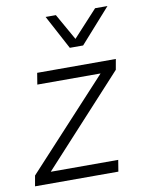

<svg xmlns="http://www.w3.org/2000/svg" viewBox="-80 -753 610 810"><g transform="rotate(-10 225.0 -348.0)"><path d="M4 0 12 -45 359 -421H88L96 -470H433L425 -425L80 -49H369L361 0ZM250 -550 172 -696H216L280 -583L384 -696H437L307 -550Z"/></g></svg>

Font: Celebes Light
Style: Italic
Weight: 300
Italic angle: -10°
Designer: Anugrah Pasau
Foundry: Lafontype
Version: Version 1.000; ttfautohint (v1.8.4)